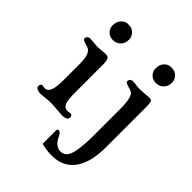

<svg xmlns="http://www.w3.org/2000/svg" viewBox="-271 -907 1312 1312"><g transform="rotate(45 385.5 -250.5)"><path d="M50.8 0ZM140.6 -626Q123.5 -646.5 123.5 -669.9Q123.5 -693.4 129.2 -707.3Q134.8 -721.2 144.5 -731.4Q165.5 -753.4 191.4 -753.4Q217.3 -753.4 231.2 -746.8Q245.1 -740.2 253.9 -729.5Q272.5 -707.5 272.5 -685.1Q272.5 -662.6 267.1 -649.4Q261.7 -636.2 252 -625.7Q242.2 -615.2 228.3 -608.6Q214.4 -602.1 196 -602.1Q177.7 -602.1 163.8 -608.6Q149.9 -615.2 140.6 -626ZM313 7.3 208 0Q176.8 0 146.7 3.7Q116.7 7.3 103.8 7.3Q90.8 7.3 81.3 4.2Q71.8 1 66.4 -3.4Q57.1 -11.2 57.1 -20.8Q57.1 -30.3 62.3 -36.9Q67.4 -43.5 75.7 -43.5L99.6 -40Q140.1 -40 148.4 -112.3Q151.4 -137.7 151.4 -174.3V-317.9Q151.4 -387.2 138.7 -413.1Q134.8 -421.4 128.7 -429.9Q122.6 -438.5 109.4 -443.4Q96.2 -448.2 83 -451.9Q69.8 -455.6 60.3 -460.4Q50.8 -465.3 50.8 -471.9Q50.8 -478.5 52.2 -482.9Q53.7 -487.3 57.1 -491.2Q65.4 -500.5 82.5 -500.5L154.3 -494.6L228 -500.5Q248 -500.5 254.9 -492.7Q267.1 -478 267.1 -438V-174.3Q267.1 -92.3 276.9 -71Q286.6 -49.8 296.9 -44.9Q307.1 -40 321.8 -40L345.7 -43.5Q354.5 -43.5 359.4 -36.9Q364.3 -30.3 364.3 -22.5Q364.3 7.3 313 7.3ZM556.2 -626Q539.1 -646.5 539.1 -669.9Q539.1 -693.4 544.7 -707.3Q550.3 -721.2 560.1 -731.4Q581.1 -753.4 606.9 -753.4Q632.8 -753.4 646.7 -746.8Q660.6 -740.2 669.4 -729.5Q688 -707.5 688 -685.1Q688 -662.6 682.6 -649.4Q677.2 -636.2 667.5 -625.7Q657.7 -615.2 643.8 -608.6Q629.9 -602.1 611.6 -602.1Q593.3 -602.1 579.3 -608.6Q565.4 -615.2 556.2 -626ZM357.9 110.4Q357.9 94.7 371.1 94.7Q384.8 94.7 397 117.2Q416.5 157.7 432.1 170.4Q456.1 189.5 477.1 189.5Q498 189.5 513.4 181.2Q528.8 172.9 540.5 147.5Q564.5 93.3 564.5 -50.8V-310.5Q564.5 -397.5 543.5 -428.7Q534.2 -441.4 508.8 -448.5Q483.4 -455.6 473.6 -460.4Q463.9 -465.3 463.9 -471.9Q463.9 -478.5 465.3 -482.9Q466.8 -487.3 470.2 -491.2Q479 -500.5 491 -500.5Q502.9 -500.5 509.8 -499.5Q516.6 -498.5 524.9 -497.6Q548.8 -494.6 567.9 -494.6L650.4 -500.5Q668.9 -500.5 673.3 -492.7Q680.7 -479.5 680.7 -438V-50.8Q680.7 105 617.2 182.6Q560.1 252 457 252Q413.6 252 357.9 238.3Z"/></g></svg>

Font: Stoke
Style: Regular
Weight: 400
Designer: Nicole Fally
Foundry: Nicole Fally
Version: Version 1.002